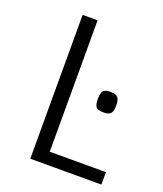

<svg xmlns="http://www.w3.org/2000/svg" viewBox="-120 -704 664 784"><g transform="rotate(20 212.5 -312.5)"><path d="M104 0V-625H169V-54H413V0ZM279.6 -323.8Q279.6 -347 286.8 -357.8Q294 -368.6 319.6 -368.6Q343.6 -368.6 351.6 -357.8Q359.6 -347 359.6 -323.8Q359.6 -299.8 351.6 -289.8Q343.6 -279.8 319.6 -279.8Q294 -279.8 286.8 -289.8Q279.6 -299.8 279.6 -323.8Z"/></g></svg>

Font: Changa ExtraLight
Style: Regular
Weight: 250
Designer: Eduardo Rodriguez Tunni
Foundry: Eduardo Rodriguez Tunni
Version: Version 3.002; ttfautohint (v1.8.2)